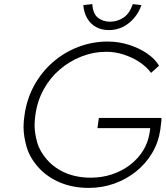

<svg xmlns="http://www.w3.org/2000/svg" viewBox="-20 -908 809 938"><path d="M414 10Q336 10 273 -16.5Q210 -43 167.5 -90.5Q125 -138 110 -190.5Q95 -243 95 -288Q95 -316 100 -347Q111 -425 147 -490.5Q183 -556 238 -604Q293 -652 362 -678.5Q431 -705 506 -705Q559 -705 608.5 -689.5Q658 -674 697.5 -647.5Q737 -621 757 -587L718 -552Q696 -582 661 -605Q626 -628 584 -641.5Q542 -655 501 -655Q437 -655 378 -632Q319 -609 271.5 -568Q224 -527 193 -470.5Q162 -414 153 -347Q149 -321 149 -296Q149 -258 161.5 -213Q174 -168 211 -126.5Q248 -85 302 -62.5Q356 -40 423 -40Q479 -40 528 -56.5Q577 -73 616 -103Q655 -133 679.5 -173Q704 -213 711 -260L714 -282H456L463 -332H768Q769 -330 769 -326Q769 -322 768 -314Q767 -306 765.5 -294Q764 -282 763 -273Q754 -212 723 -160Q692 -108 644.5 -70Q597 -32 538 -11Q479 10 414 10ZM512 -761Q476 -761 449 -776Q422 -791 406 -818.5Q390 -846 387 -883L431 -888Q434 -840 459 -821Q484 -802 518 -802Q552 -802 582 -821Q612 -840 629 -888L671 -883Q658 -846 634 -818.5Q610 -791 579 -776Q548 -761 512 -761Z"/></svg>

Font: Lexend ExtLt
Style: Italic
Weight: 250
Italic angle: -8.13011°
Designer: Bonnie Shaver-Troup, Thomas Jockin
Foundry: Lexend
Version: Version 1.007